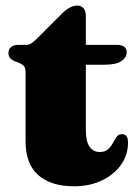

<svg xmlns="http://www.w3.org/2000/svg" viewBox="-20 -638 480 672"><path d="M48 -417.5 31 -424Q20.5 -428.5 15 -435.2Q9.5 -442 9.5 -452Q9.5 -466 19 -473.5Q28.5 -481 44 -481H71.5Q81 -481 89 -486Q97 -491 110 -503.5L193 -586.5Q209 -603 223 -610.8Q237 -618.5 250 -618.5Q264 -618.5 272.2 -609.2Q280.5 -600 280.5 -582V-181Q280.5 -144.5 293 -125.2Q305.5 -106 329 -106Q348 -106 358.2 -115.5Q368.5 -125 374.8 -137Q381 -149 387.8 -158.5Q394.5 -168 406.5 -168.5Q416.5 -169 422.2 -162Q428 -155 428 -138.5Q428 -96 403.8 -61.5Q379.5 -27 336.8 -6.5Q294 14 239.5 14Q158 14 113.8 -25.2Q69.5 -64.5 69.5 -143.5V-385.5Q69.5 -399.5 64.2 -406Q59 -412.5 48 -417.5ZM208 -411.5V-481H390Q405 -481 414.2 -474.5Q423.5 -468 423.5 -455.5Q423.5 -437 405.2 -424.2Q387 -411.5 345.5 -411.5Z"/></svg>

Font: Fraunces Black
Style: Regular
Weight: 900
Version: Version 1.000;[b76b70a41]